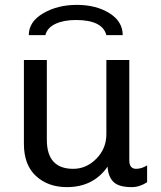

<svg xmlns="http://www.w3.org/2000/svg" viewBox="-20 -757 658 787"><path d="M483 -613H416Q400 -675 291 -675Q242 -675 208 -659.5Q174 -644 166 -613H98Q98 -668 157 -702.5Q216 -737 295 -737Q374 -737 428.5 -703Q483 -669 483 -613ZM172 -511V-184Q172 -65 280 -65Q334 -65 375 -106.5Q416 -148 416 -207V-511H510V-100Q510 -65 538 -65Q560 -65 583 -79V-10Q552 10 520 10Q466 10 444.5 -12Q423 -34 421 -74Q363 10 254 10Q177 10 127.5 -35.5Q78 -81 78 -167V-511Z"/></svg>

Font: Chivo
Style: Regular
Weight: 400
Designer: Hector Gatti
Foundry: Omnibus-Type
Version: Version 1.007;PS 001.007;hotconv 1.0.88;makeotf.lib2.5.64775